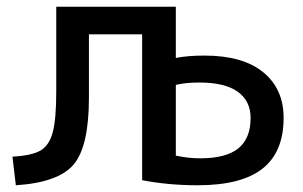

<svg xmlns="http://www.w3.org/2000/svg" viewBox="-20 -540 899 570"><path d="M402 -5V-438H244V-250Q244 -105 198.5 -51.5Q153 2 27 10L17 -75Q74 -78 100 -93Q126 -108 136.5 -147Q147 -186 147 -270V-520H502V-368Q537 -375 587 -375Q701 -375 761.5 -325.5Q822 -276 822 -190Q822 -89 759.5 -39.5Q697 10 567 10Q480 10 402 -5ZM502 -288V-78Q539 -70 574 -70Q651 -70 687.5 -99.5Q724 -129 724 -190Q724 -240 686 -267.5Q648 -295 572 -295Q531 -295 502 -288Z"/></svg>

Font: M PLUS 1p Medium
Style: Regular
Weight: 500
Version: Version 1.062